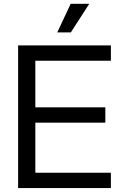

<svg xmlns="http://www.w3.org/2000/svg" viewBox="-20 -959 620 979"><path d="M72.3 -727.5H545.4V-649.4H160.2V-411.6H517.1V-333.5H160.2V-78.1H545.4V0H72.3ZM340.3 -939.5H435.1L341.3 -793.9H272Z"/></svg>

Font: Intratopia Thin
Style: Regular
Weight: 100
Designer: Rasmus Andersson
Foundry: rsms
Version: Version 3.000;Glyphs 3.2.3 (3260)